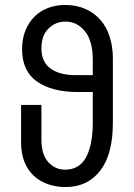

<svg xmlns="http://www.w3.org/2000/svg" viewBox="-20 -757 540 774"><path d="M435 -262Q435 -135 384 -69Q333 -3 244 -3Q206 -3 173 -14.5Q140 -26 116 -48.5Q92 -71 78.5 -104.5Q65 -138 65 -183V-334H147V-194Q147 -133 175 -103Q203 -73 242 -73Q300 -73 327 -123Q354 -173 354 -264V-386H294Q190 -386 129.5 -428Q69 -470 69 -559Q69 -601 82.5 -634Q96 -667 119 -690Q142 -713 174 -725Q206 -737 242 -737Q288 -737 324 -721Q360 -705 385 -676.5Q410 -648 422.5 -608Q435 -568 435 -521ZM354 -515Q354 -593 322 -631.5Q290 -670 244 -670Q204 -670 175.5 -642Q147 -614 147 -562Q147 -507 184 -480.5Q221 -454 285 -454H354Z"/></svg>

Font: D2Coding ligature
Style: Regular
Weight: 400
Monospace: yes
Designer: Yong-Rak Park; Jeong-Hwan Yoon; Sang-Min Lee;
Foundry: NHN Corporation
Version: Version 1.3.2; Build 20180524